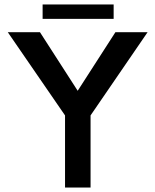

<svg xmlns="http://www.w3.org/2000/svg" viewBox="-20 -845 700 865"><path d="M645 -700H500L330 -436L160 -700H15L273 -325V0H388V-325ZM172 -760H492V-825H172Z"/></svg>

Font: Gully Medium
Style: Regular
Weight: 500
Designer: jaikishan Patel
Foundry: MagicType
Version: Version 1.000;Glyphs 3.2 (3242)